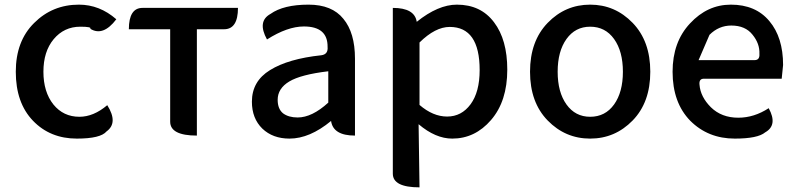

<svg xmlns="http://www.w3.org/2000/svg" viewBox="-20 -584 3434 827"><path d="M311 13Q196 13 122 -64Q48 -141 48 -275Q48 -407 127 -485Q206 -564 320 -564Q409 -564 481 -501Q424 -426 369 -460Q376 -469 326 -469Q256 -469 211 -415Q167 -362 167 -275Q167 -188 210 -134Q253 -81 322 -81Q383 -81 442 -131Q490 -55 439 -18Q413 13 311 13Z M828 0Q713 0 713 -60V-458H535Q535 -550 594 -550H1005Q1005 -458 945 -458H828V0Z M1227 13Q1155 13 1110 -30Q1065 -74 1065 -146Q1065 -234 1143 -282Q1222 -331 1364 -346Q1394 -350 1391 -382Q1392 -470 1289 -470Q1218 -470 1130 -414Q1087 -492 1145 -524Q1201 -564 1309 -564Q1410 -564 1459 -503Q1509 -443 1509 -331V0Q1415 0 1406 -63Q1314 13 1227 13ZM1262 -78Q1324 -78 1394 -142V-277Q1276 -263 1226 -233Q1176 -203 1176 -154Q1176 -115 1199 -96Q1223 -78 1262 -78Z M1787 223Q1672 223 1672 164V-550Q1766 -550 1775 -490Q1867 -564 1948 -564Q2051 -564 2108 -488Q2165 -413 2165 -284Q2165 -148 2095 -67Q2026 13 1928 13Q1856 13 1783 -49L1787 223ZM1906 -82Q1968 -82 2007 -135Q2046 -188 2046 -282Q2046 -468 1917 -468Q1855 -468 1787 -401V-132Q1845 -82 1906 -82Z M2705 -65Q2629 13 2522 13Q2415 13 2339 -65Q2263 -143 2263 -275Q2263 -407 2339 -485.5Q2415 -564 2522 -564Q2629 -564 2705 -485.5Q2781 -407 2781 -275Q2781 -143 2705 -65ZM2522 -81Q2587 -81 2625 -134Q2663 -187 2663 -275Q2663 -363 2625 -416Q2587 -469 2522 -469Q2458 -469 2420 -416Q2382 -363 2382 -275Q2382 -187 2420 -134Q2458 -81 2522 -81Z M3145 13Q3030 13 2953 -64Q2877 -142 2877 -275Q2877 -403 2952 -483Q3027 -564 3128 -564Q3235 -564 3294 -493Q3353 -423 3353 -304L3347 -245H3012Q2990 -245 2993 -219Q2997 -167 3042 -122Q3088 -77 3160 -77Q3228 -77 3291 -118Q3331 -45 3276 -14Q3244 13 3145 13ZM2989 -325H3230Q3253 -325 3251 -352Q3253 -396 3221 -435Q3190 -474 3130 -474Q3076 -474 3036 -434Z"/></svg>

Font: Swei Half Moon CJK SC
Style: Medium
Weight: 500
Version: Version 2.071